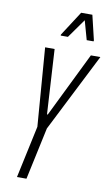

<svg xmlns="http://www.w3.org/2000/svg" viewBox="-98 -947 580 996"><g transform="rotate(10 192.0 -448.5)"><path d="M66 0 125 -275 93 -688H143L163 -347H167L334 -688H384L175 -275L116 0ZM162 -762V-767L246 -897H305L336 -767L335 -762H299L271 -862L200 -762Z"/></g></svg>

Font: Saira Ultra Condensed Light
Style: Italic
Weight: 300
Width: 1
Italic angle: -12°
Designer: Hector Gatti with collaboration of the Omnibus-Type team
Foundry: Omnibus-Type
Version: Version 1.001; ttfautohint (v1.8)